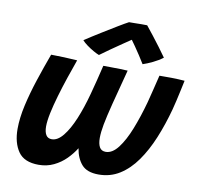

<svg xmlns="http://www.w3.org/2000/svg" viewBox="-82 -832 941 913"><g transform="rotate(10 388.5 -375.5)"><path d="M162.5 -3.5Q92.5 -3.5 63.5 -45.5Q34.5 -87.5 34.5 -154.5Q34.5 -207 48.5 -269Q62.5 -331 84.5 -397.8Q106.5 -464.5 130.5 -529.5Q158 -529.5 193.5 -528Q229 -526.5 257 -524.5Q241.5 -481.5 225.5 -434Q209.5 -386.5 196 -340.2Q182.5 -294 174.2 -254.8Q166 -215.5 166 -189.5Q166 -163.5 174.8 -148.8Q183.5 -134 203 -134Q231 -134 257.5 -166.8Q284 -199.5 307 -255Q330 -310.5 348.5 -379.5Q357 -410.5 366.5 -448.5Q376 -486.5 384 -520.5Q397 -520.5 419.5 -520.2Q442 -520 465 -519.5Q488 -519 502 -518Q474 -413 457.8 -348.8Q441.5 -284.5 434.2 -246Q427 -207.5 427 -180Q427 -151.5 436 -135.5Q445 -119.5 466 -119.5Q497.5 -119.5 525.8 -156.2Q554 -193 578 -253.8Q602 -314.5 622 -387.5Q629.5 -416 638.2 -451.8Q647 -487.5 655 -520.5Q667.5 -520.5 682.5 -520.5Q697.5 -520.5 713 -520.5Q727 -520.5 746.2 -519.5Q765.5 -518.5 777 -517.5Q773 -498 767.2 -471.5Q761.5 -445 755.5 -418.8Q749.5 -392.5 744.5 -374Q724 -298 696.5 -231.5Q669 -165 633.5 -114.8Q598 -64.5 552.8 -36Q507.5 -7.5 451 -7.5Q395 -7.5 369.2 -37Q343.5 -66.5 336 -114Q319 -86.5 293.8 -61Q268.5 -35.5 235.2 -19.5Q202 -3.5 162.5 -3.5ZM556 -746.5Q571 -728.5 590 -703.8Q609 -679 628 -654Q647 -629 661 -608.5Q640 -592.5 613.5 -579.8Q587 -567 566.5 -560.5Q556 -578 542.2 -599Q528.5 -620 515.8 -638.2Q503 -656.5 496 -666Q482.5 -657 456.8 -639.5Q431 -622 403.2 -602.5Q375.5 -583 354.5 -567.5Q343.5 -571.5 326.8 -581Q310 -590.5 294 -602.2Q278 -614 269.5 -624Q305 -647.5 345.5 -672.5Q386 -697.5 419.5 -717.8Q453 -738 468.5 -746Q476 -746 493.2 -746.2Q510.5 -746.5 528.5 -746.8Q546.5 -747 556 -746.5Z"/></g></svg>

Font: Grandstander SemiBold
Style: Italic
Weight: 600
Italic angle: -15°
Designer: Tyler Finck
Foundry: Etcetera Type Co
Version: Version 1.200; ttfautohint (v1.8.3)